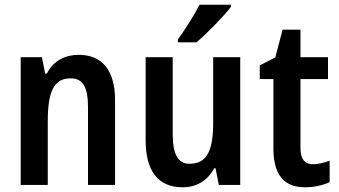

<svg xmlns="http://www.w3.org/2000/svg" viewBox="-20 -786 1442 816"><path d="M314 -553C258 -553 206 -528 179 -473H172L158 -543H68V0H183V-268C183 -397 208 -453 281 -453C334 -453 354 -412 354 -332V0H469V-360C469 -490 412 -553 314 -553Z M961 -756V-766H828C805 -721 771 -667 736 -618V-606H815C861 -645 932 -718 961 -756ZM1001 -543H886V-266C886 -151 863 -90 785 -90C736 -90 714 -131 714 -217V-543H599V-189C599 -61 651 10 756 10C814 10 862 -17 890 -71H896L910 0H1001Z M1311 -88C1274 -88 1257 -111 1257 -157V-450H1374V-543H1257V-660H1181L1150 -542L1084 -508V-450H1142V-155C1142 -39 1190 10 1277 10C1316 10 1354 1 1381 -12V-103C1356 -94 1333 -88 1311 -88Z"/></svg>

Font: Noto Sans Gurmukhi UI Condensed SemiBold
Style: Regular
Weight: 600
Width: 3
Designer: Jelle Bosma - Monotype Design Team
Foundry: Monotype Imaging Inc.
Version: Version 2.004